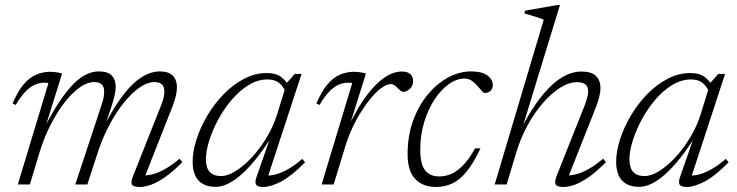

<svg xmlns="http://www.w3.org/2000/svg" viewBox="-20 -735 2938 765"><path d="M553 -20.5 545.5 -36Q562.5 -35 584.2 -39.8Q606 -44.5 633.5 -59.2Q661 -74 695.5 -102.5L706.5 -89Q669 -51 638 -29.5Q607 -8 582 1Q557 10 537.5 10Q511 10 505.8 0.2Q500.5 -9.5 510.5 -34.5L622.5 -317Q629 -333.5 632 -346.8Q635 -360 635 -370.5Q635 -389 625.2 -398.5Q615.5 -408 595.5 -408Q567 -408 535.5 -385.8Q504 -363.5 473.5 -325.8Q443 -288 417 -239.2Q391 -190.5 373 -138L328 0H280L384 -315Q388 -326.5 390.5 -336.2Q393 -346 394 -354.5Q395 -363 395 -370Q395 -389.5 385 -398.8Q375 -408 355 -408Q327.5 -408 296.8 -386Q266 -364 236.5 -325.8Q207 -287.5 181.5 -237.5Q156 -187.5 138.5 -131L99 0H51L173 -404Q170.5 -405 166.5 -405.2Q162.5 -405.5 156.5 -405.5Q135 -405.5 115.8 -396Q96.5 -386.5 78.5 -367Q60.5 -347.5 43 -317L30 -322.5Q51.5 -372.5 75 -399.8Q98.5 -427 125 -438Q151.5 -449 180.5 -449Q189 -449 197.5 -448Q206 -447 213.8 -445.5Q221.5 -444 227.5 -442L158 -220H153.5Q187.5 -286 217.2 -330.5Q247 -375 273.5 -401.2Q300 -427.5 324.8 -439Q349.5 -450.5 373 -450.5Q409.5 -450.5 425.2 -434.2Q441 -418 441 -390Q441 -373.5 436.2 -353.5Q431.5 -333.5 423.5 -308.5L396 -227.5H392Q424.5 -290.5 454.2 -333.5Q484 -376.5 511.8 -402Q539.5 -427.5 565.5 -439Q591.5 -450.5 616.5 -450.5Q652 -450.5 668.5 -433.5Q685 -416.5 685 -387.5Q685 -372 680.5 -352.5Q676 -333 666.5 -309Z M1002 -29.5 1060.5 -197.5H1066.5Q1035.5 -147 1005 -108.2Q974.5 -69.5 945.8 -43.2Q917 -17 890.2 -3.8Q863.5 9.5 840 9.5Q809 9.5 788.5 -2Q768 -13.5 757.8 -35.8Q747.5 -58 747.5 -89.5Q747.5 -131.5 763 -179.8Q778.5 -228 806.2 -274.8Q834 -321.5 871.2 -359.8Q908.5 -398 952.2 -421Q996 -444 1043 -444Q1080 -444 1101.2 -427.5Q1122.5 -411 1137 -382.5L1120 -363Q1110.5 -389 1093 -403.8Q1075.5 -418.5 1046 -418.5Q1007 -418.5 970.8 -396.2Q934.5 -374 903.5 -337.8Q872.5 -301.5 849.5 -258.8Q826.5 -216 813.5 -174.5Q800.5 -133 800.5 -100Q800.5 -66.5 815.5 -50Q830.5 -33.5 860.5 -33.5Q887.5 -33.5 920 -54Q952.5 -74.5 984.8 -109.5Q1017 -144.5 1043.5 -189Q1070 -233.5 1084.5 -280.5L1123 -405L1154.5 -440.5H1181.5L1044 -20.5L1033 -36Q1050 -34 1072 -38.5Q1094 -43 1122 -57.8Q1150 -72.5 1184.5 -102L1195.5 -88Q1139.5 -32 1098.8 -11Q1058 10 1029.5 10Q1006.5 10 1000.5 0.8Q994.5 -8.5 1002 -29.5Z M1383.5 -404Q1381 -405 1377 -405.2Q1373 -405.5 1367 -405.5Q1345.5 -405.5 1326.2 -396Q1307 -386.5 1289 -367Q1271 -347.5 1253.5 -317L1240.5 -322.5Q1262 -372.5 1285.5 -399.8Q1309 -427 1335.5 -438Q1362 -449 1391 -449Q1399.5 -449 1408 -448Q1416.5 -447 1424.5 -445.5Q1432.5 -444 1438 -442L1374.5 -239.5H1372.5Q1406.5 -308.5 1441.5 -355.2Q1476.5 -402 1511.8 -426Q1547 -450 1580.5 -450Q1604.5 -450 1615.2 -439.5Q1626 -429 1626 -412Q1626 -399 1619.8 -389.5Q1613.5 -380 1604.2 -374.5Q1595 -369 1586 -369Q1582.5 -369 1577.2 -372.8Q1572 -376.5 1565 -383.5Q1559 -390 1551.8 -395Q1544.5 -400 1537 -400Q1522 -400 1502.5 -386.5Q1483 -373 1462.2 -349Q1441.5 -325 1421.2 -293.5Q1401 -262 1384 -225.5Q1367 -189 1355.5 -151L1309.5 0H1261.5Z M1831 -422Q1799 -422 1767.8 -399.5Q1736.5 -377 1711 -338Q1685.5 -299 1670 -248Q1654.5 -197 1654.5 -139.5Q1654.5 -81 1673.5 -56.5Q1692.5 -32 1730.5 -32Q1755 -32 1778.5 -42.2Q1802 -52.5 1825.5 -76.8Q1849 -101 1873 -144H1894.5Q1867 -85.5 1839.5 -51.8Q1812 -18 1782 -4Q1752 10 1716.5 10Q1665 10 1634.5 -21.8Q1604 -53.5 1604 -120.5Q1604 -195 1626.5 -255.8Q1649 -316.5 1685.8 -360Q1722.5 -403.5 1767 -427Q1811.5 -450.5 1856 -450.5Q1900 -450.5 1921.8 -434.5Q1943.5 -418.5 1943.5 -396Q1943.5 -382 1934.8 -373.5Q1926 -365 1911.5 -364.5Q1906 -364.5 1898.8 -373.5Q1891.5 -382.5 1881.5 -394Q1871 -405.5 1859 -413.8Q1847 -422 1831 -422Z M2038 -130.5 1998.5 0H1951L2146.5 -656.5Q2137.5 -660.5 2124.8 -664.8Q2112 -669 2097.8 -673.2Q2083.5 -677.5 2069 -681.5L2072 -692.5L2200 -715H2211L2059.5 -220H2055.5Q2086 -280 2116.8 -323.5Q2147.5 -367 2177.8 -395Q2208 -423 2237.8 -436.5Q2267.5 -450 2296 -450Q2337 -450 2354.8 -432.2Q2372.5 -414.5 2372.5 -384.5Q2372.5 -368 2367.2 -347.5Q2362 -327 2352.5 -303L2240.5 -20.5L2233 -36Q2250.5 -35 2272 -39.8Q2293.5 -44.5 2321.2 -59.2Q2349 -74 2383 -102.5L2394.5 -89Q2357 -51 2326 -29.5Q2295 -8 2270 1Q2245 10 2225.5 10Q2199.5 10 2194 0.2Q2188.5 -9.5 2198 -34.5L2309.5 -315Q2316 -332.5 2319.8 -346.5Q2323.5 -360.5 2323.5 -371Q2323.5 -389.5 2312.8 -398.5Q2302 -407.5 2279 -407.5Q2247 -407.5 2212 -385.5Q2177 -363.5 2143.5 -325Q2110 -286.5 2082.5 -236.5Q2055 -186.5 2038 -130.5Z M2689.5 -29.5 2748 -197.5H2754Q2723 -147 2692.5 -108.2Q2662 -69.5 2633.2 -43.2Q2604.5 -17 2577.8 -3.8Q2551 9.5 2527.5 9.5Q2496.5 9.5 2476 -2Q2455.5 -13.5 2445.2 -35.8Q2435 -58 2435 -89.5Q2435 -131.5 2450.5 -179.8Q2466 -228 2493.8 -274.8Q2521.5 -321.5 2558.8 -359.8Q2596 -398 2639.8 -421Q2683.5 -444 2730.5 -444Q2767.5 -444 2788.8 -427.5Q2810 -411 2824.5 -382.5L2807.5 -363Q2798 -389 2780.5 -403.8Q2763 -418.5 2733.5 -418.5Q2694.5 -418.5 2658.2 -396.2Q2622 -374 2591 -337.8Q2560 -301.5 2537 -258.8Q2514 -216 2501 -174.5Q2488 -133 2488 -100Q2488 -66.5 2503 -50Q2518 -33.5 2548 -33.5Q2575 -33.5 2607.5 -54Q2640 -74.5 2672.2 -109.5Q2704.5 -144.5 2731 -189Q2757.5 -233.5 2772 -280.5L2810.5 -405L2842 -440.5H2869L2731.5 -20.5L2720.5 -36Q2737.5 -34 2759.5 -38.5Q2781.5 -43 2809.5 -57.8Q2837.5 -72.5 2872 -102L2883 -88Q2827 -32 2786.2 -11Q2745.5 10 2717 10Q2694 10 2688 0.8Q2682 -8.5 2689.5 -29.5Z"/></svg>

Font: Newsreader 16pt 16pt Light
Style: Italic
Weight: 300
Italic angle: -17°
Version: Version 1.003